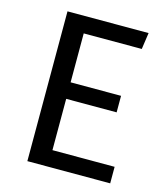

<svg xmlns="http://www.w3.org/2000/svg" viewBox="-105 -771 744 853"><g transform="rotate(15 267.5 -344.5)"><path d="M481 0H100V-689H473L462 -613H195V-388H427V-312H195V-76H481Z"/></g></svg>

Font: Trujillo
Style: Regular
Weight: 400
Designer: Fira Sans original fonts by bBox Type GmbH, Carrois Corporate GbR, & Edenspiekermann AG / Changes by Cristiano Sobral
Foundry: Fira Sans original fonts by bBox Type GmbH, Carrois Corporate GbR, & Edenspiekermann AG / Changes by Cristiano Sobral
Version: Version 4.301;October 17, 2021;FontCreator 14.0.0.2814 64-bi